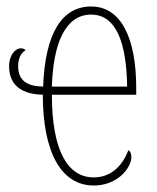

<svg xmlns="http://www.w3.org/2000/svg" viewBox="-20 -562 484 592"><path d="M269 10C344 10 385 -46 385 -77C385 -90 381 -96 376 -99C360 -57 327 -15 269 -15C189 -15 140 -97 140 -270H400V-291C400 -445 353 -542 261 -542C172 -542 119 -461 113 -295C68 -296 36 -310 36 -358C36 -382 45 -400 59 -407C56 -410 52 -413 45 -413C26 -413 8 -391 8 -358C8 -294 54 -271 112 -270C112 -92 169 10 269 10ZM372 -295H140C144 -431 183 -517 261 -517C340 -517 370 -427 372 -295Z"/></svg>

Font: Noto Serif ExtraCondensed Thin
Style: Regular
Weight: 100
Width: 2
Designer: Monotype Design Team
Foundry: Monotype Imaging Inc.
Version: Version 2.013